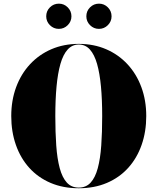

<svg xmlns="http://www.w3.org/2000/svg" viewBox="-20 -994 840 1024"><path d="M400 10Q316.5 10 249.8 -18.5Q183 -47 136.2 -98.8Q89.5 -150.5 64.8 -221Q40 -291.5 40 -375Q40 -458.5 66 -529Q92 -599.5 140 -651.2Q188 -703 254 -731.5Q320 -760 400 -760Q480 -760 546 -731.5Q612 -703 660 -651.2Q708 -599.5 734 -529Q760 -458.5 760 -375Q760 -291.5 735.2 -221Q710.5 -150.5 663.8 -98.8Q617 -47 550.2 -18.5Q483.5 10 400 10ZM400 6.5Q439 6.5 463.5 -20.2Q488 -47 501.5 -97.2Q515 -147.5 520 -217.8Q525 -288 525 -375Q525 -462 518.5 -532.2Q512 -602.5 497.8 -652.8Q483.5 -703 459.5 -729.8Q435.5 -756.5 400 -756.5Q365 -756.5 340.8 -729.8Q316.5 -703 302.2 -652.8Q288 -602.5 281.5 -532.2Q275 -462 275 -375Q275 -288 280 -217.8Q285 -147.5 298.5 -97.2Q312 -47 336.5 -20.2Q361 6.5 400 6.5ZM507.5 -840Q480 -840 460.2 -859.8Q440.5 -879.5 440.5 -907Q440.5 -935 460.2 -954.8Q480 -974.5 508 -974.5Q535.5 -974.5 555.2 -954.8Q575 -935 575 -907Q575 -879.5 555.2 -859.8Q535.5 -840 507.5 -840ZM293.5 -840Q266 -840 246.2 -859.8Q226.5 -879.5 226.5 -907Q226.5 -935 246.2 -954.8Q266 -974.5 294 -974.5Q321.5 -974.5 341.2 -954.8Q361 -935 361 -907Q361 -879.5 341.2 -859.8Q321.5 -840 293.5 -840Z"/></svg>

Font: Bodoni Moda 48pt Black
Style: Regular
Weight: 900
Designer: Owen Earl
Foundry: indestructible type
Version: Version 2.004